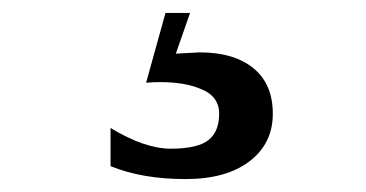

<svg xmlns="http://www.w3.org/2000/svg" viewBox="-20 -20 566 297"><path d="M151 178Q204 210 244 210Q285 210 302 197Q319 184 319 156Q319 128 289 117Q265 107 227 107Q217 107 206 108L236 0H274L252 63Q271 62 289 61Q342 61 372 85.5Q402 110 402 156Q402 202 366 229.5Q330 257 267 257Q200 257 151 237Z"/></svg>

Font: MM Taunggyi
Style: Regular
Weight: 400
Designer: Khon Soe Zaw Thu
Version: Version 1.00 July 18, 2016, initial release